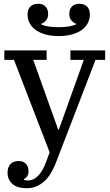

<svg xmlns="http://www.w3.org/2000/svg" viewBox="-20 -785 581 1017"><path d="M123 212Q70 212 45 188.5Q20 165 20 130Q20 101 35 84.5Q50 68 79 68Q104 68 117.5 83Q131 98 131 123Q131 139 123.5 149.5Q116 160 107 164V168Q119 171 130 171Q156 171 180.5 147.5Q205 124 224 73L243 22L54 -468H3V-518H227V-468H156L288 -99H292L424 -468H353V-518H537V-468H486L275 80Q264 107 250 131Q236 155 217 173Q198 191 174.5 201.5Q151 212 123 212ZM291 -594Q249 -594 217.5 -603.5Q186 -613 166 -628.5Q146 -644 136 -664.5Q126 -685 126 -707Q126 -736 141 -750.5Q156 -765 182 -765Q207 -765 221 -750.5Q235 -736 235 -711Q235 -690 224 -677Q213 -664 198 -659V-656Q214 -648 238 -644.5Q262 -641 291 -641Q352 -641 384 -656V-659Q369 -664 358 -677Q347 -690 347 -711Q347 -736 361 -750.5Q375 -765 400 -765Q426 -765 441 -750.5Q456 -736 456 -707Q456 -685 446 -664.5Q436 -644 416 -628.5Q396 -613 364.5 -603.5Q333 -594 291 -594Z"/></svg>

Font: IBM Plex Serif Text
Style: Regular
Weight: 450
Designer: Mike Abbink, Paul van der Laan, Pieter van Rosmalen
Foundry: Bold Monday
Version: Version 3.001